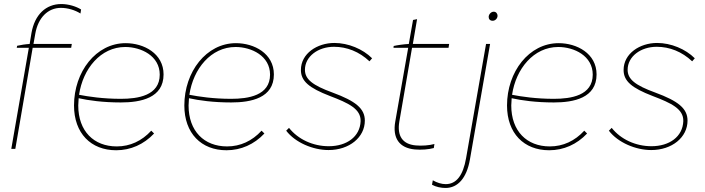

<svg xmlns="http://www.w3.org/2000/svg" viewBox="-20 -738 3498 952"><path d="M65 -511 63 -501H123L36 0H56L142 -501H333L336 -520H146L155 -571C169 -651 218 -699 282 -699C316 -699 352 -688 379 -671L382 -691C358 -706 320 -718 284 -718C208 -718 152 -666 136 -574L127 -520C107 -519 82 -515 65 -511Z M556 7C628 7 693 -22 744 -76L730 -90C683 -39 625 -12 559 -12C445 -12 368 -88 368 -215L370 -251C419 -240 491 -230 579 -230C678 -230 791 -252 791 -369C791 -473 693 -524 603 -524C456 -524 347 -382 347 -215C347 -77 431 7 556 7ZM372 -268C391 -397 479 -505 601 -505C680 -505 772 -461 772 -368C772 -264 664 -248 579 -248C491 -248 418 -259 372 -268Z M1103 7C1175 7 1240 -22 1291 -76L1277 -90C1230 -39 1172 -12 1106 -12C992 -12 915 -88 915 -215L917 -251C966 -240 1038 -230 1126 -230C1225 -230 1338 -252 1338 -369C1338 -473 1240 -524 1150 -524C1003 -524 894 -382 894 -215C894 -77 978 7 1103 7ZM919 -268C938 -397 1026 -505 1148 -505C1227 -505 1319 -461 1319 -368C1319 -264 1211 -248 1126 -248C1038 -248 965 -259 919 -268Z M1609 6C1712 6 1789 -57 1789 -140C1789 -200 1743 -237 1629 -279C1530 -315 1492 -345 1492 -392C1492 -458 1557 -506 1636 -506C1700 -506 1761 -482 1812 -434L1825 -449C1779 -495 1707 -525 1638 -525C1553 -525 1472 -473 1472 -391C1472 -336 1512 -302 1616 -262C1708 -227 1770 -198 1768 -137C1765 -60 1699 -13 1610 -13C1532 -13 1458 -47 1413 -104L1399 -90C1444 -31 1532 6 1609 6Z M2037 3C2068 6 2106 3 2131 -4L2134 -24C2109 -17 2071 -14 2041 -17C1976 -23 1948 -64 1960 -135L2023 -501H2204L2207 -520H2027L2048 -643L2028 -639L2007 -520C1984 -519 1949 -514 1932 -510L1931 -501H2004L1940 -136C1925 -53 1960 -4 2037 3Z M2189 194C2250 194 2294 145 2310 53L2410 -520H2390L2291 46C2276 132 2243 175 2190 175C2169 175 2147 168 2126 156L2122 178C2142 189 2167 194 2189 194ZM2423 -635C2435 -635 2447 -646 2447 -660C2447 -670 2440 -680 2428 -680C2415 -680 2403 -667 2403 -654C2403 -643 2410 -635 2423 -635Z M2703 7C2775 7 2840 -22 2891 -76L2877 -90C2830 -39 2772 -12 2706 -12C2592 -12 2515 -88 2515 -215L2517 -251C2566 -240 2638 -230 2726 -230C2825 -230 2938 -252 2938 -369C2938 -473 2840 -524 2750 -524C2603 -524 2494 -382 2494 -215C2494 -77 2578 7 2703 7ZM2519 -268C2538 -397 2626 -505 2748 -505C2827 -505 2919 -461 2919 -368C2919 -264 2811 -248 2726 -248C2638 -248 2565 -259 2519 -268Z M3209 6C3312 6 3389 -57 3389 -140C3389 -200 3343 -237 3229 -279C3130 -315 3092 -345 3092 -392C3092 -458 3157 -506 3236 -506C3300 -506 3361 -482 3412 -434L3425 -449C3379 -495 3307 -525 3238 -525C3153 -525 3072 -473 3072 -391C3072 -336 3112 -302 3216 -262C3308 -227 3370 -198 3368 -137C3365 -60 3299 -13 3210 -13C3132 -13 3058 -47 3013 -104L2999 -90C3044 -31 3132 6 3209 6Z"/></svg>

Font: Fixel Text 20240404 Thin
Style: Italic
Weight: 100
Width: 4
Italic angle: -10°
Designer: AlfaBravo + MacPaw
Foundry: Kyrylo Tkachov, Marchela Mozhyna, Serhii Makarenko, Maria Weinstein, Zakhar Kryvoshyya
Version: Version 1.211;Glyphs 3.2 (3225)